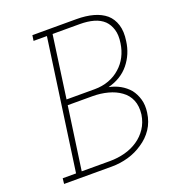

<svg xmlns="http://www.w3.org/2000/svg" viewBox="-129 -796 794 892"><g transform="rotate(-20 268.0 -350.0)"><path d="M38 -27 35 0H271Q313 0 353 -11.5Q393 -23 426 -46Q460 -68 482.5 -101.5Q505 -135 511 -180Q516 -216 507.5 -245Q499 -274 482 -296Q463 -318 438 -332Q413 -346 383 -352Q449 -369 487 -416Q525 -463 533 -525Q540 -571 529.5 -604.5Q519 -638 495 -659Q470 -680 433.5 -690Q397 -700 351 -700H133L129 -673H195L104 -27ZM176 -338H298Q338 -338 374 -328.5Q410 -319 436 -300Q463 -281 475.5 -251Q488 -221 483 -180Q477 -142 458 -113.5Q439 -85 411 -66Q382 -46 346 -36.5Q310 -27 272 -27H132ZM223 -673H358Q396 -673 426 -664.5Q456 -656 476 -637Q494 -619 502.5 -591.5Q511 -564 505 -525Q500 -490 485 -461Q470 -432 446 -411Q422 -389 389.5 -377Q357 -365 319 -365H180Z"/></g></svg>

Font: Josefin Slab Thin Light
Style: Italic
Weight: 300
Italic angle: -12°
Version: Version 2.000